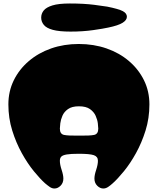

<svg xmlns="http://www.w3.org/2000/svg" viewBox="-20 -1066 904 1100"><path d="M292 14Q278 14 265 5Q252 -4 238 -16Q210 -41 174 -85Q138 -129 105 -188.5Q72 -248 50 -318.5Q28 -389 28 -468Q28 -543 59 -606Q90 -669 145 -716Q200 -763 273 -788.5Q346 -814 431 -814Q517 -814 590.5 -788.5Q664 -763 719 -716Q774 -669 805 -606Q836 -543 836 -468Q836 -389 814 -318.5Q792 -248 759 -188.5Q726 -129 690 -85Q654 -41 626 -16Q613 -4 599.5 5Q586 14 572 14Q553 14 537 -2Q521 -18 521 -43Q521 -63 531 -93Q541 -123 541 -145Q541 -169 517.5 -177Q494 -185 431 -185Q385 -185 362 -181Q339 -177 331 -168.5Q323 -160 323 -145Q323 -123 333 -93Q343 -63 343 -43Q343 -18 327 -2Q311 14 292 14ZM433 -289Q495 -288 519 -293Q543 -298 543 -329Q543 -339 540.5 -359.5Q538 -380 528 -402.5Q518 -425 495.5 -441Q473 -457 432 -457Q392 -457 369.5 -441Q347 -425 337.5 -402.5Q328 -380 325.5 -359.5Q323 -339 323 -329Q323 -298 347 -293Q371 -288 433 -289ZM384 -885Q319 -885 282.5 -895Q246 -905 231 -923.5Q216 -942 216 -965Q216 -988 230.5 -1006Q245 -1024 280.5 -1035Q316 -1046 380 -1046Q460 -1046 519 -1038.5Q578 -1031 594 -1028Q659 -1015 683 -1002.5Q707 -990 707 -970Q707 -951 682.5 -935.5Q658 -920 600 -908Q573 -902 514 -893.5Q455 -885 384 -885Z"/></svg>

Font: Matemasie
Style: Regular
Weight: 400
Designer: Adam Yeo
Version: Version 1.001; ttfautohint (v1.8.4.7-5d5b)